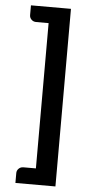

<svg xmlns="http://www.w3.org/2000/svg" viewBox="-59 -764 444 945"><g transform="rotate(5 162.5 -291.5)"><path d="M54.7 98.6Q54.7 85.9 64 76.7Q73.2 67.4 87.4 67.4H148.9V-650.4H87.4Q73.2 -650.4 64 -659.7Q54.7 -668.9 54.7 -681.6V-730H252.4V147.5H54.7Z"/></g></svg>

Font: Carlito
Style: Bold
Weight: 700
Designer: Lukasz Dziedzic
Foundry: tyPoland Lukasz Dziedzic
Version: Version 1.104